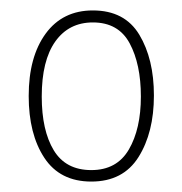

<svg xmlns="http://www.w3.org/2000/svg" viewBox="-20 -744 349 368"><path d="M275 -561Q275 -490 245.5 -443Q216 -396 155 -396Q95 -396 65 -441.5Q35 -487 35 -560Q35 -635 67.5 -679.5Q100 -724 158 -724Q219 -724 247 -677.5Q275 -631 275 -561ZM60 -559Q60 -494 83 -456Q106 -418 155 -418Q204 -418 227 -457.5Q250 -497 250 -559Q250 -621 228.5 -661Q207 -701 158 -701Q112 -701 86 -664.5Q60 -628 60 -559Z"/></svg>

Font: Noto Sans Gurmukhi UI Condensed Thin
Style: Regular
Weight: 100
Width: 3
Designer: Jelle Bosma - Monotype Design Team
Foundry: Monotype Imaging Inc.
Version: Version 2.004; ttfautohint (v1.8.4.7-5d5b)